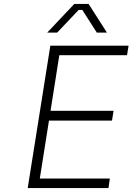

<svg xmlns="http://www.w3.org/2000/svg" viewBox="-20 -964 679 984"><path d="M122 0 238 -730H639L631 -681H284L239 -396H562L554 -346H231L184 -49H543L536 0ZM222 -797 361 -944H434L528 -797H476L402 -913H383L273 -797Z"/></svg>

Font: Sora ExtraLight
Style: Italic
Weight: 200
Designer: Jonathan Barnbrook, Juli√°n Moncada
Version: Version 1.000